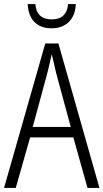

<svg xmlns="http://www.w3.org/2000/svg" viewBox="-20 -930 512 950"><path d="M413 0 343 -250H129L58 0H0L204 -715H269L472 0ZM258 -568Q253 -591 247 -615.5Q241 -640 236 -662Q231 -639 225.5 -615.5Q220 -592 214 -568L142 -302H330ZM355 -910Q353 -854 321 -822Q289 -790 235 -790Q182 -790 151 -820.5Q120 -851 117 -910H155Q161 -834 236 -834Q310 -834 317 -910Z"/></svg>

Font: Noto Sans Khmer UI Condensed Light
Style: Regular
Weight: 300
Width: 3
Designer: Danh Hong and the Monotype Design Team
Foundry: Monotype Imaging Inc.
Version: Version 2.002; ttfautohint (v1.8.4.7-5d5b)